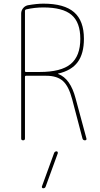

<svg xmlns="http://www.w3.org/2000/svg" viewBox="-20 -760 540 1040"><path d="M115.2 -702.1V-375Q115.2 -370.1 120.1 -370.1H195.3Q310.5 -370.1 362.8 -413.1Q415 -456.1 415 -549.8Q415 -638.7 367.7 -679.2Q320.3 -719.7 214.8 -719.7Q167 -719.7 121.1 -709Q115.2 -707 115.2 -702.1ZM94.7 -9.8V-686.5Q94.7 -702.1 104.5 -714.8Q114.3 -727.5 129.9 -731.4Q179.7 -740.2 214.8 -740.2Q328.1 -740.2 381.3 -693.8Q434.6 -647.5 434.6 -549.8Q434.6 -469.7 400.9 -423.8Q367.2 -377.9 294.9 -361.3Q293.9 -361.3 293.9 -360.4Q293.9 -359.4 294.9 -359.4Q361.3 -335 389.6 -226.6L448.2 -9.8Q450.2 0 439.9 0Q429.7 0 426.8 -9.8L371.1 -221.7Q352.5 -293 320.8 -321.3Q289.1 -349.6 230.5 -349.6H120.1Q115.2 -349.6 115.2 -344.7V-9.8Q115.2 0 105 0Q94.7 0 94.7 -9.8ZM272.5 70.3Q275.4 60.5 286.1 59.6Q290 59.6 292 63Q293.9 66.4 293 70.3L227.5 250Q224.6 259.8 213.9 259.8Q210 259.8 208 256.8Q206.1 253.9 207 250Z"/></svg>

Font: Rounded Mgen+ 1mn thin
Style: Regular
Weight: 100
Designer: [Source Han Sans]
Ryoko NISHIZUKA  (kana & ideographs); Paul D. Hunt (Latin, Greek & Cyrillic); Wenlong ZHANG  (bopomofo
Version: Version 1.059.20150602